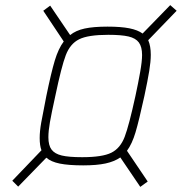

<svg xmlns="http://www.w3.org/2000/svg" viewBox="-20 -719 721 750"><path d="M28 -13 142 -132Q135 -150 135 -180Q135 -206 141 -240Q147 -274 161 -344Q180 -436 194 -482.5Q208 -529 229 -557L149 -677L176 -697L254 -582Q276 -600 310.5 -607.5Q345 -615 400 -615Q452 -615 485 -608.5Q518 -602 537 -588L645 -699L670 -677L559 -562Q569 -539 569 -505Q569 -479 563 -442Q557 -405 544 -344Q523 -248 509.5 -202.5Q496 -157 476 -130L557 -10L528 11L450 -104Q427 -88 392.5 -80.5Q358 -73 305 -73Q248 -73 213.5 -80Q179 -87 161 -103L51 10ZM509 -344Q520 -395 527.5 -437.5Q535 -480 535 -504Q535 -536 522.5 -553Q510 -570 482 -576.5Q454 -583 403 -583Q324 -583 289 -565.5Q254 -548 237 -503.5Q220 -459 196 -344Q181 -276 175 -241.5Q169 -207 169 -183Q169 -151 181.5 -134.5Q194 -118 221.5 -111.5Q249 -105 301 -105Q380 -105 415 -122.5Q450 -140 467 -184.5Q484 -229 509 -344Z"/></svg>

Font: Saira Semi Condensed Thin
Style: Italic
Weight: 100
Width: 4
Italic angle: -12°
Designer: Hector Gatti with collaboration of the Omnibus-Type team
Foundry: Omnibus-Type
Version: Version 1.001; ttfautohint (v1.8)